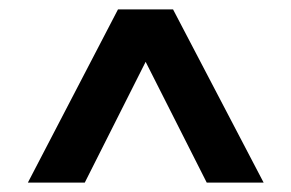

<svg xmlns="http://www.w3.org/2000/svg" viewBox="-20 -760 622 410"><path d="M39.5 -370 232 -740H349.5L543 -370H421.5L291 -628L161 -370Z"/></svg>

Font: Encode Sans SmCnd SmBold
Style: Regular
Weight: 600
Width: 4
Designer: Multiple Designers
Foundry: Impallari Type
Version: Version 3.002; ttfautohint (v1.8.3) -l 8 -r 50 -G 200 -x 14 